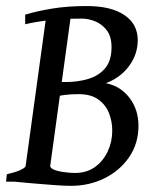

<svg xmlns="http://www.w3.org/2000/svg" viewBox="-21 -599 510 633"><path d="M435.5 -184.1Q435.5 -126 405 -81.3Q374.5 -36.6 324 -11.5Q273.4 13.7 212.4 13.7Q192.9 13.7 158.2 11.2Q123.5 8.8 87.4 5.6Q51.3 2.4 26.9 0L140.1 -49.3Q155.8 -37.1 180.4 -33Q205.1 -28.8 227.1 -28.8Q264.6 -28.8 292 -48.3Q319.3 -67.9 334.2 -99.9Q349.1 -131.8 349.1 -168.5Q349.1 -198.2 338.4 -225.8Q327.6 -253.4 303.2 -271Q278.8 -288.6 238.3 -288.6Q210.9 -288.6 191.4 -285.9Q171.9 -283.2 154.8 -278.8L156.2 -328.6H197.3Q234.9 -328.6 269.3 -338.6Q303.7 -348.6 325.2 -373.5Q346.7 -398.4 346.7 -443.4Q346.7 -478.5 331.1 -499Q315.4 -519.5 293 -528.6Q270.5 -537.6 250 -537.6Q177.7 -537.6 136.7 -532.2Q95.7 -526.9 62 -519V-550.8Q103 -563 152.8 -571Q202.6 -579.1 265.1 -579.1Q345.2 -579.1 389.2 -549.3Q433.1 -519.5 433.1 -466.8Q433.1 -419.9 404.5 -381.3Q376 -342.8 328.1 -324.7Q376 -315.4 405.8 -276.6Q435.5 -237.8 435.5 -184.1ZM214.8 -563 144.5 -51.8Q143.6 -46.4 157.5 -38.6Q171.4 -30.8 199.7 -24.4L197.3 0H-1L1.5 -24.4Q29.3 -30.8 45.9 -38.3Q62.5 -45.9 63.5 -51.8L133.8 -563Z"/></svg>

Font: Dai Banna SIL
Style: Italic
Weight: 400
Italic angle: -11°
Designer: Victor Gaultney
Foundry: SIL International
Version: Version 4.000